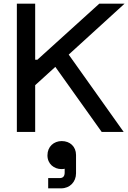

<svg xmlns="http://www.w3.org/2000/svg" viewBox="-20 -720 700 1048"><path d="M660 -700H522L184 -394H172V-700H72V0H172V-255L282 -355L535 0H655L355 -422ZM317 50C274 50 239 80 239 128C239 175 275 203 316 203C324 203 329 202 333 201V222C333 242 324 252 306 252H243V308H314C361 308 395 273 395 226V126C395 80 362 50 317 50Z"/></svg>

Font: Space Text Medium
Style: Regular
Weight: 500
Designer: Florian Karsten (Space Text), Colophon Foundry (Space Mono)
Foundry: Florian Karsten
Version: Version 1.003;PS 001.003;hotconv 1.0.88;makeotf.lib2.5.64775